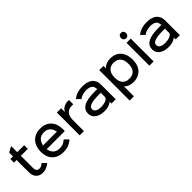

<svg xmlns="http://www.w3.org/2000/svg" viewBox="208 -2191 3747 3747"><g transform="rotate(-45 2081.5 -318.0)"><path d="M484 -65Q433 -26 388.5 -8Q344 10 293 10Q202 10 152 -44Q102 -98 102 -195V-517L109 -529H30V-630H109L102 -642V-735L219 -798V-642L213 -630H411V-529H213L219 -517V-194Q219 -144 240.5 -119.5Q262 -95 298 -95Q327 -95 351 -105.5Q375 -116 406 -143Z M1168 -310Q1168 -288 1165 -264H658L670 -252Q684 -178 731.5 -136Q779 -94 865 -94Q915 -94 956.5 -112Q998 -130 1036 -165L1116 -85Q1062 -36 999.5 -13Q937 10 865 10Q784 10 724 -14.5Q664 -39 625 -82Q586 -125 567 -183.5Q548 -242 548 -310Q548 -382 569 -442.5Q590 -503 630 -547Q670 -591 728 -615.5Q786 -640 860 -640Q938 -640 996 -615Q1054 -590 1092.5 -545.5Q1131 -501 1149.5 -440.5Q1168 -380 1168 -310ZM1058 -366 1046 -378Q1032 -450 986.5 -493Q941 -536 860 -536Q777 -536 732 -492Q687 -448 672 -378L659 -366Z M1653 -518H1616Q1577 -518 1543 -507Q1509 -496 1484 -471Q1459 -446 1444.5 -406.5Q1430 -367 1430 -311V0H1313V-630H1430V-529H1432Q1459 -581 1511 -609Q1563 -637 1626 -637H1653Z M2308 -406V0H2191V-48H2189Q2148 -16 2098.5 -2.5Q2049 11 1998 11Q1950 11 1902 1Q1854 -9 1815 -32Q1776 -55 1752 -93Q1728 -131 1728 -188Q1728 -237 1748 -272Q1768 -307 1800.5 -330Q1833 -353 1876 -366.5Q1919 -380 1965.5 -386.5Q2012 -393 2058 -395Q2104 -397 2144 -397Q2156 -397 2175 -396.5Q2194 -396 2203 -395L2191 -407Q2190 -409 2190.5 -413.5Q2191 -418 2190 -419Q2185 -482 2140.5 -508Q2096 -534 2030 -534Q1982 -534 1931.5 -521.5Q1881 -509 1839 -474L1762 -553Q1826 -603 1891 -621Q1956 -639 2030 -639Q2081 -639 2131 -628Q2181 -617 2220.5 -590Q2260 -563 2284 -518Q2308 -473 2308 -406ZM2203 -294Q2195 -294 2177.5 -295Q2160 -296 2149 -296Q2127 -296 2101.5 -296Q2076 -296 2049 -294Q2022 -292 1994.5 -288.5Q1967 -285 1942 -279Q1897 -268 1870.5 -246Q1844 -224 1844 -188Q1844 -160 1859 -141.5Q1874 -123 1897 -112.5Q1920 -102 1947 -98Q1974 -94 1998 -94Q2020 -94 2053 -97.5Q2086 -101 2116.5 -111Q2147 -121 2169 -139.5Q2191 -158 2191 -188V-282Z M3091 -315Q3091 -244 3072.5 -184.5Q3054 -125 3017 -82Q2980 -39 2924 -14.5Q2868 10 2792 10Q2732 10 2684 -8.5Q2636 -27 2602 -65H2600V210H2483V-630H2600V-565H2602Q2634 -600 2682.5 -620Q2731 -640 2792 -640Q2867 -640 2923 -615.5Q2979 -591 3016.5 -547.5Q3054 -504 3072.5 -444.5Q3091 -385 3091 -315ZM2974 -313Q2974 -360 2963.5 -400.5Q2953 -441 2930.5 -471Q2908 -501 2871.5 -518Q2835 -535 2783 -535Q2732 -535 2695.5 -518Q2659 -501 2636 -471Q2613 -441 2602.5 -400.5Q2592 -360 2592 -313Q2592 -265 2602.5 -225Q2613 -185 2635.5 -156Q2658 -127 2694.5 -111Q2731 -95 2783 -95Q2835 -95 2871 -111.5Q2907 -128 2930 -157Q2953 -186 2963.5 -226Q2974 -266 2974 -313Z M3365 -772Q3365 -740 3346 -719Q3327 -698 3295 -698Q3262 -698 3243.5 -719Q3225 -740 3225 -772Q3225 -804 3244 -825Q3263 -846 3295 -846Q3328 -846 3346.5 -825Q3365 -804 3365 -772ZM3353 0H3236V-630H3353Z M4078 -406V0H3961V-48H3959Q3918 -16 3868.5 -2.5Q3819 11 3768 11Q3720 11 3672 1Q3624 -9 3585 -32Q3546 -55 3522 -93Q3498 -131 3498 -188Q3498 -237 3518 -272Q3538 -307 3570.5 -330Q3603 -353 3646 -366.5Q3689 -380 3735.5 -386.5Q3782 -393 3828 -395Q3874 -397 3914 -397Q3926 -397 3945 -396.5Q3964 -396 3973 -395L3961 -407Q3960 -409 3960.5 -413.5Q3961 -418 3960 -419Q3955 -482 3910.5 -508Q3866 -534 3800 -534Q3752 -534 3701.5 -521.5Q3651 -509 3609 -474L3532 -553Q3596 -603 3661 -621Q3726 -639 3800 -639Q3851 -639 3901 -628Q3951 -617 3990.5 -590Q4030 -563 4054 -518Q4078 -473 4078 -406ZM3973 -294Q3965 -294 3947.5 -295Q3930 -296 3919 -296Q3897 -296 3871.5 -296Q3846 -296 3819 -294Q3792 -292 3764.5 -288.5Q3737 -285 3712 -279Q3667 -268 3640.5 -246Q3614 -224 3614 -188Q3614 -160 3629 -141.5Q3644 -123 3667 -112.5Q3690 -102 3717 -98Q3744 -94 3768 -94Q3790 -94 3823 -97.5Q3856 -101 3886.5 -111Q3917 -121 3939 -139.5Q3961 -158 3961 -188V-282Z"/></g></svg>

Font: TypoPRO Sinkin Sans
Style: 500 Medium
Weight: 500
Designer: Keith Bates
Foundry: K-Type
Version: Sinkin Sans (version 1.0)  by Keith Bates   •   © 2014   www